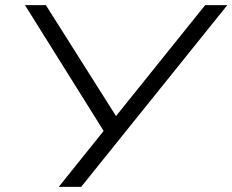

<svg xmlns="http://www.w3.org/2000/svg" viewBox="-20 -725 902 745"><path d="M208 0 391 -228 394 -198 77 -705H158L435 -267H424L776 -705H862L295 0Z"/></svg>

Font: Nunito Sans 10pt Expanded Light
Style: Italic
Weight: 300
Width: 7
Italic angle: -9°
Designer: Vernon Adams
Foundry: Vernon Adams
Version: Version 3.101;gftools[0.9.27]